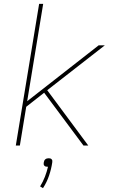

<svg xmlns="http://www.w3.org/2000/svg" viewBox="-20 -755 640 996"><path d="M413 0 209 -274 116 -201 83 0H62L183 -735H204L121 -230L492 -520H524L225 -287L438 0ZM203 221 188 212Q203 188 213 162Q223 136 229 110H226Q222 110 217.5 109Q213 108 210 104.5Q207 101 206.5 96.5Q206 92 207 88Q208 83 209.5 79Q211 75 215 71.5Q219 68 224 67Q229 66 233 66Q237 66 241 67Q245 68 248 71.5Q251 75 251.5 79Q252 83 251 88Q246 122 234.5 156Q223 190 203 221Z"/></svg>

Font: Iosevka Thin Extended Oblique
Style: Regular
Weight: 100
Width: 7
Italic angle: -9°
Monospace: yes
Designer: Belleve Invis
Foundry: Belleve Invis
Version: Version 32.5.0; ttfautohint (v1.8.4)